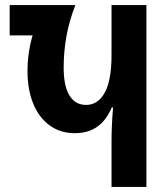

<svg xmlns="http://www.w3.org/2000/svg" viewBox="-20 -734 658 754"><path d="M418 -178Q418 -240 424 -312H419Q397 -261 361.5 -236Q326 -211 273 -211Q217 -211 175 -241.5Q133 -272 110.5 -327Q88 -382 88 -455Q88 -526 108 -595H18V-714H276Q230 -598 230 -468Q230 -397 252.5 -359.5Q275 -322 318 -322Q365 -322 391.5 -370.5Q418 -419 418 -518V-714H555V0H418Z"/></svg>

Font: Noto Sans Georgian Bold Cond
Style: Regular
Weight: 700
Width: 3
Designer: Monotype Design team
Foundry: Monotype Imaging Inc.
Version: Version 1.000